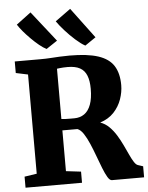

<svg xmlns="http://www.w3.org/2000/svg" viewBox="-65 -1074 867 1126"><g transform="rotate(-5 368.5 -511.0)"><path d="M39 0V-65L111.5 -76V-660L40.5 -675V-743H192.5Q224 -743 250.5 -744.8Q277 -746.5 303.8 -748Q330.5 -749.5 363.5 -749.5Q469 -749.5 532 -728.8Q595 -708 622.8 -664Q650.5 -620 650.5 -550.5Q650.5 -510 635.8 -467.8Q621 -425.5 589.8 -392Q558.5 -358.5 508.5 -342.5Q537.5 -332.5 560.5 -309.8Q583.5 -287 601.5 -257.8Q619.5 -228.5 634.2 -197.5Q649 -166.5 661.2 -139.8Q673.5 -113 685 -95.2Q696.5 -77.5 708 -74.5L737 -65V0H547.5Q535 0 522.5 -21Q510 -42 496.8 -75.5Q483.5 -109 469.5 -147.5Q455.5 -186 440 -222Q424.5 -258 407.8 -283.5Q391 -309 372 -316Q362.5 -316 350.5 -316Q338.5 -316 326.5 -316Q314.5 -316 303.2 -316Q292 -316 283.5 -316V-76L371.5 -65.5V0ZM359.5 -380.5Q393.5 -380.5 418.5 -398Q443.5 -415.5 457 -452Q470.5 -488.5 470.5 -544.5Q470.5 -591.5 458.2 -622.5Q446 -653.5 418.8 -668.5Q391.5 -683.5 346 -683.5Q332 -683.5 320.2 -682.8Q308.5 -682 299.5 -681Q290.5 -680 283.5 -679V-383Q291 -381.5 306.2 -381Q321.5 -380.5 336.8 -380.5Q352 -380.5 359.5 -380.5ZM232.5 -800Q214 -809 191 -827.8Q168 -846.5 144.8 -869.8Q121.5 -893 102.2 -915.8Q83 -938.5 71.5 -957L157.5 -1021.5L298 -843L233.5 -800ZM460.5 -800Q436.5 -813 405 -841Q373.5 -869 345 -901Q316.5 -933 300.5 -956.5L391 -1022L524.5 -843L461.5 -800Z"/></g></svg>

Font: Merriweather 20pt Black
Style: Regular
Weight: 900
Version: Version 2.100